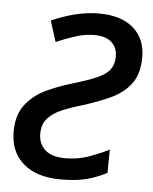

<svg xmlns="http://www.w3.org/2000/svg" viewBox="-45 -585 503 633"><g transform="rotate(5 206.5 -268.0)"><path d="M179 10Q100 10 55.5 -28Q11 -66 11 -134Q11 -190 38 -224Q65 -258 106 -277Q147 -296 188 -308Q243 -324 272.5 -337.5Q302 -351 313.5 -368Q325 -385 325 -410Q325 -439 305.5 -456.5Q286 -474 248 -474Q219 -474 187 -464Q155 -454 123 -440L101 -509Q139 -526 178.5 -536Q218 -546 258 -546Q331 -546 371.5 -511Q412 -476 412 -415Q412 -360 388 -327.5Q364 -295 322.5 -275.5Q281 -256 226 -239Q191 -229 162 -216.5Q133 -204 116 -185Q99 -166 99 -134Q99 -101 121 -81Q143 -61 188 -61Q229 -61 264.5 -73.5Q300 -86 332 -102L331 -25Q310 -14 287.5 -6Q265 2 238.5 6Q212 10 179 10Z"/></g></svg>

Font: Noto Sans Display
Style: Italic
Weight: 400
Italic angle: -12°
Designer: Monotype Design Team
Foundry: Monotype Imaging Inc.
Version: Version 2.003